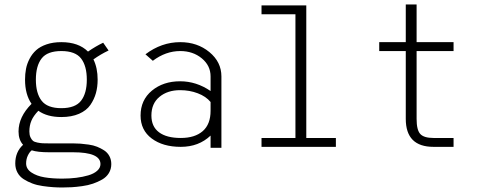

<svg xmlns="http://www.w3.org/2000/svg" viewBox="-20 -666 2161 865"><path d="M112.3 -73.7Q112.3 -58.1 117.2 -47.6Q122.1 -37.1 128.4 -31.7Q134.8 -26.4 148.7 -23.7Q162.6 -21 172.1 -20.5Q181.6 -20 201.7 -20H309.6Q326.7 -20 342.8 -18.8Q358.9 -17.6 379.6 -14.6Q400.4 -11.7 417.5 -4.9Q434.6 2 449.5 11.7Q464.4 21.5 472.9 37.4Q481.4 53.2 481.4 73.2Q481.4 95.7 470.5 113.8Q459.5 131.8 440.2 142.8Q420.9 153.8 398.9 161.4Q377 168.9 350.1 172.6Q323.2 176.3 302.7 177.5Q282.2 178.7 260.7 178.7Q238.8 178.7 218.3 177.2Q197.8 175.8 172.1 172.1Q146.5 168.5 125.7 160.6Q105 152.8 86.9 141.4Q68.8 129.9 58.8 111.6Q48.8 93.3 48.8 70.3Q48.8 18.6 84 -13.7Q63.5 -36.1 63.5 -73.7Q63.5 -139.6 122.1 -198.2Q92.8 -240.7 92.8 -307.1Q92.8 -333 97.2 -356Q101.6 -378.9 113.3 -401.4Q125 -423.8 142.8 -439.9Q160.6 -456.1 189.7 -466.1Q218.8 -476.1 256.3 -476.1Q334 -476.1 376.5 -433.6Q411.1 -457.5 444.8 -473.6L469.2 -438.5Q433.1 -421.4 400.9 -398.4Q419.9 -359.9 419.9 -307.1Q419.9 -274.4 412.1 -246.3Q404.3 -218.3 387 -193.1Q369.6 -168 336.2 -153.3Q302.7 -138.7 256.3 -138.7Q192.4 -138.7 152.8 -167Q130.4 -143.6 121.3 -121.8Q112.3 -100.1 112.3 -73.7ZM141.6 -307.1Q141.6 -245.6 167.5 -212.2Q193.4 -178.7 256.3 -178.7Q319.3 -178.7 345.2 -212.2Q371.1 -245.6 371.1 -307.1Q371.1 -369.1 345.2 -402.6Q319.3 -436 256.3 -436Q193.4 -436 167.5 -402.6Q141.6 -369.1 141.6 -307.1ZM123 11.2Q112.8 19 105.2 35.2Q97.7 51.3 97.7 70.3Q97.7 95.2 121.6 111.1Q145.5 127 180.2 132.8Q214.8 138.7 260.7 138.7Q293.9 138.7 323.5 135Q353 131.3 377.9 124Q402.8 116.7 417.7 103.5Q432.6 90.3 432.6 73.2Q432.6 20 309.6 20H201.7Q148.9 20 123 11.2Z M977.5 -321.8V0H928.7V-55.2Q875.5 -4.4 794.4 -4.4Q713.9 -4.4 663.6 -42Q613.3 -79.6 613.3 -145.5Q613.3 -215.3 664.3 -257.6Q715.3 -299.8 791.5 -299.8Q864.7 -299.8 928.7 -255.9V-321.8Q928.7 -370.6 888.9 -403.3Q849.1 -436 792 -436Q726.6 -436 668.5 -392.1L635.3 -421.4Q707.5 -476.1 792 -476.1Q869.1 -476.1 923.3 -431.4Q977.5 -386.7 977.5 -321.8ZM794.4 -44.4Q857.9 -44.4 893.3 -75.2Q928.7 -106 928.7 -167V-206.5Q907.7 -231.9 870.8 -245.8Q834 -259.8 791.5 -259.8Q734.9 -259.8 698.5 -229.7Q662.1 -199.7 662.1 -145.5Q662.1 -95.7 696.3 -70.1Q730.5 -44.4 794.4 -44.4Z M1158.2 -4.4V-44.4H1311V-601.6H1158.2V-641.6H1359.9V-44.4H1493.2V-4.4Z M1808.1 -646H1856.9V-476.1H2023.4V-436H1856.9V-130.4Q1856.9 -80.1 1873.5 -62.3Q1890.1 -44.4 1933.1 -44.4H2023.4V-4.4H1933.1Q1808.1 -4.4 1808.1 -130.4V-436H1688.5V-476.1H1808.1Z"/></svg>

Font: AzarMehrMonospaced
Style: SansRegular
Weight: 1
Designer: Amin Abedi
Version: Version 1.00